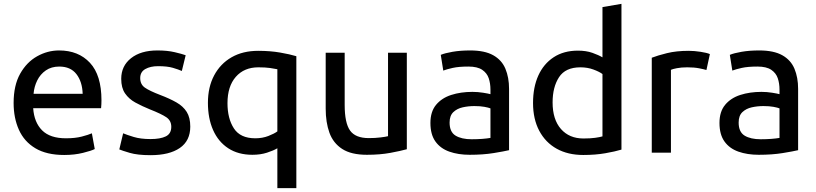

<svg xmlns="http://www.w3.org/2000/svg" viewBox="-20 -796 4255 1001"><path d="M315 12Q223 12 164.5 -23Q106 -58 78.5 -119.5Q51 -181 51 -259Q51 -351 85 -411.5Q119 -472 173.5 -502.5Q228 -533 288 -533Q389 -533 449 -468.5Q509 -404 509 -273Q509 -264 508.5 -252.5Q508 -241 507 -232H153Q158 -158 199.5 -116.5Q241 -75 324 -75Q372 -75 406.5 -84Q441 -93 459 -101L474 -19Q457 -10 412.5 1Q368 12 315 12ZM155 -307H411Q409 -370 378.5 -409.5Q348 -449 289 -449Q248 -449 219 -429Q190 -409 174 -376.5Q158 -344 155 -307Z M765 13Q697 13 656.5 1Q616 -11 602 -17L622 -101Q641 -93 677 -82Q713 -71 765 -71Q816 -71 844.5 -85Q873 -99 873 -135Q873 -167 847.5 -184.5Q822 -202 761 -226Q719 -243 685.5 -261.5Q652 -280 632 -309Q612 -338 612 -385Q612 -452 663 -492.5Q714 -533 801 -533Q852 -533 890.5 -524Q929 -515 948 -508L928 -426Q910 -434 881 -442.5Q852 -451 804 -451Q764 -451 737.5 -436Q711 -421 711 -389Q711 -356 735.5 -339Q760 -322 815 -301Q865 -282 900 -262Q935 -242 953.5 -212.5Q972 -183 972 -136Q972 -62 917.5 -24.5Q863 13 765 13Z M1426 185V-23Q1406 -11 1372 0Q1338 11 1296 11Q1222 11 1170 -23Q1118 -57 1091 -118Q1064 -179 1064 -260Q1064 -342 1096.5 -403Q1129 -464 1187.5 -497.5Q1246 -531 1326 -531Q1389 -531 1440.5 -522Q1492 -513 1525 -503V185ZM1311 -75Q1348 -75 1379 -87Q1410 -99 1426 -111V-435Q1413 -438 1388 -441.5Q1363 -445 1327 -445Q1253 -445 1209.5 -395.5Q1166 -346 1166 -258Q1166 -178 1199.5 -126.5Q1233 -75 1311 -75Z M1893 11Q1811 11 1764 -19.5Q1717 -50 1697.5 -104Q1678 -158 1678 -230V-521H1777V-249Q1777 -155 1805 -115.5Q1833 -76 1903 -76Q1936 -76 1964 -79.5Q1992 -83 2003 -86V-521H2101V-18Q2069 -9 2015 1Q1961 11 1893 11Z M2429 11Q2369 11 2322.5 -5.5Q2276 -22 2250 -58.5Q2224 -95 2224 -155Q2224 -214 2253.5 -249.5Q2283 -285 2332.5 -301Q2382 -317 2443 -317Q2471 -317 2499 -312.5Q2527 -308 2537 -305V-329Q2537 -361 2528 -388Q2519 -415 2494 -432Q2469 -449 2422 -449Q2372 -449 2340.5 -442Q2309 -435 2291 -428L2278 -510Q2299 -519 2339.5 -526Q2380 -533 2431 -533Q2507 -533 2551.5 -508Q2596 -483 2615 -437.5Q2634 -392 2634 -333V-13Q2609 -7 2554 2Q2499 11 2429 11ZM2439 -70Q2470 -70 2495 -72Q2520 -74 2537 -77V-231Q2527 -235 2505.5 -239Q2484 -243 2453 -243Q2422 -243 2392.5 -236.5Q2363 -230 2343.5 -211.5Q2324 -193 2324 -157Q2324 -108 2355 -89Q2386 -70 2439 -70Z M3021 12Q2941 12 2882.5 -20.5Q2824 -53 2791.5 -114Q2759 -175 2759 -259Q2759 -341 2786.5 -402Q2814 -463 2866.5 -497.5Q2919 -532 2993 -532Q3036 -532 3068.5 -520.5Q3101 -509 3121 -497V-759L3220 -776V-16Q3187 -6 3135.5 3Q3084 12 3021 12ZM3022 -74Q3058 -74 3083 -77.5Q3108 -81 3121 -85V-410Q3105 -422 3074 -433.5Q3043 -445 3006 -445Q2928 -445 2894.5 -393.5Q2861 -342 2861 -262Q2861 -173 2904.5 -123.5Q2948 -74 3022 -74Z M3378 0V-495Q3409 -507 3457.5 -519Q3506 -531 3571 -531Q3599 -531 3632 -526Q3665 -521 3681 -514L3663 -431Q3650 -435 3624.5 -440Q3599 -445 3563 -445Q3532 -445 3509 -440.5Q3486 -436 3478 -432V0Z M3936 11Q3876 11 3829.5 -5.5Q3783 -22 3757 -58.5Q3731 -95 3731 -155Q3731 -214 3760.5 -249.5Q3790 -285 3839.5 -301Q3889 -317 3950 -317Q3978 -317 4006 -312.5Q4034 -308 4044 -305V-329Q4044 -361 4035 -388Q4026 -415 4001 -432Q3976 -449 3929 -449Q3879 -449 3847.5 -442Q3816 -435 3798 -428L3785 -510Q3806 -519 3846.5 -526Q3887 -533 3938 -533Q4014 -533 4058.5 -508Q4103 -483 4122 -437.5Q4141 -392 4141 -333V-13Q4116 -7 4061 2Q4006 11 3936 11ZM3946 -70Q3977 -70 4002 -72Q4027 -74 4044 -77V-231Q4034 -235 4012.5 -239Q3991 -243 3960 -243Q3929 -243 3899.5 -236.5Q3870 -230 3850.5 -211.5Q3831 -193 3831 -157Q3831 -108 3862 -89Q3893 -70 3946 -70Z"/></svg>

Font: Ubuntu Sans Medium
Style: Regular
Weight: 500
Designer: Dalton Maag Ltd
Foundry: Dalton Maag Ltd
Version: Version 1.006; ttfautohint (v1.8.4.7-5d5b)